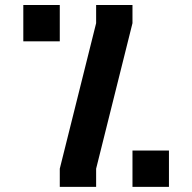

<svg xmlns="http://www.w3.org/2000/svg" viewBox="-20 -728 749 748"><path d="M354.5 -637.7V-708.5H496.1V-637.7L354.5 -70.8V0H212.9V-70.8ZM496.1 -141.6H638.2V0H496.1ZM212.9 -708.5V-566.9H70.8V-708.5Z"/></svg>

Font: Blazma
Style: Regular
Weight: 400
Designer: GGBotNet
Version: 1.00